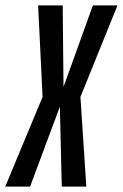

<svg xmlns="http://www.w3.org/2000/svg" viewBox="-60 -695 458 715"><path d="M-40.5 0H52L163 -298L170 0H261.5L239.5 -334L377.5 -675H286L176.5 -371.5L173.5 -675H82L98.5 -334Z"/></svg>

Font: Anybody ExtraCondensed
Style: Italic
Weight: 400
Width: 2
Italic angle: -10°
Version: Version 1.113;gftools[0.9.25]